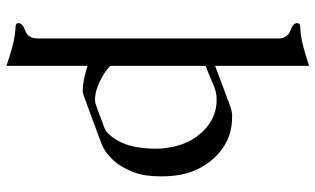

<svg xmlns="http://www.w3.org/2000/svg" viewBox="-218 -536 1011 616"><g transform="rotate(90 288.0 -228.5)"><path d="M191.9 -714.4V-412.6L321.8 -461.4Q336.9 -466.3 347.2 -467.3Q351.6 -467.3 356.7 -467Q361.8 -466.8 367.7 -466.8Q437 -463.4 486.8 -410.2Q537.1 -355 544.4 -278.8Q546.4 -258.8 546.4 -239.7Q546.4 -213.4 543 -189.5Q536.6 -147.9 510.7 -106.9Q496.6 -84 467.3 -62Q456.1 -54.2 443.4 -48.8Q403.8 -34.2 364.5 -19.5Q325.2 -4.9 286.1 9.3Q277.8 12.2 270 12.2H267.6Q236.3 10.7 192.4 -2.9H191.9V256.8Q160.6 246.1 129.2 237.5Q97.7 229 65.4 227.5Q54.7 227.5 54.7 217.8Q54.7 205.1 79.3 196.3Q104 187.5 104 156.2V-613.8Q104 -645 79.3 -653.8Q54.7 -662.6 54.7 -675.3Q54.7 -685.5 65.4 -685.5Q97.7 -687 129.2 -695.3Q160.6 -703.6 191.9 -714.4ZM191.9 -75.7Q211.9 -57.1 242.4 -42.5Q272.9 -27.8 298.3 -27.3H301.3Q309.1 -27.3 319.8 -31.2Q336.9 -37.6 354.5 -43.9Q372.1 -50.3 389.6 -57.1Q401.4 -61.5 409.2 -69.8Q439 -101.6 449.7 -147.5Q457.5 -183.1 457.5 -218.8Q457.5 -229 457 -238.8Q451.7 -308.6 418.9 -353Q371.6 -417.5 300.3 -417.5Q293.9 -417.5 287.1 -417Q274.9 -415.5 261.2 -410.6Q250 -406.2 228.5 -397Q207 -387.7 191.9 -381.8Z"/></g></svg>

Font: Caudex
Style: Regular
Weight: 400
Version: Version 1.01